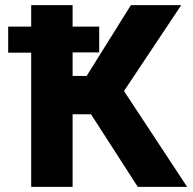

<svg xmlns="http://www.w3.org/2000/svg" viewBox="-20 -731 756 751"><path d="M12 -525H102V0H264V-284H336L519 0H712L465 -375L689 -711H492L319 -434H264V-526H368V-627H264V-711H102V-627H12Z"/></svg>

Font: Asimov Pro
Style: Blk
Weight: 900
Designer: Google
Version: Version 2.000980; 2014